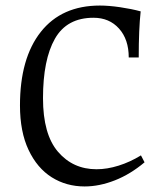

<svg xmlns="http://www.w3.org/2000/svg" viewBox="-20 -660 588 692"><path d="M487 -619Q480 -555 480 -453H444Q444 -518 409 -557Q374 -596 317 -596Q221 -596 178 -520.5Q135 -445 135 -306Q135 -176 189 -113Q243 -50 328 -50Q366 -50 407.5 -63Q449 -76 488 -100L501 -75Q450 -32 394 -10Q338 12 285 12Q219 12 166.5 -21Q114 -54 83 -119.5Q52 -185 52 -280Q52 -450 127 -545Q202 -640 340 -640Q372 -640 413 -634Q454 -628 487 -619Z"/></svg>

Font: Gupter
Style: Regular
Weight: 400
Designer: Octavio Pardo
Version: Version 1.000